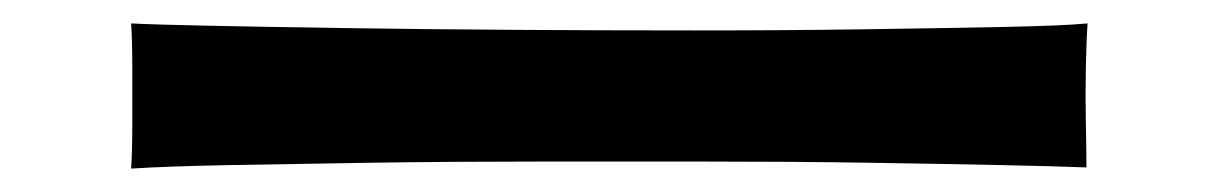

<svg xmlns="http://www.w3.org/2000/svg" viewBox="-20 -459 1040 164"><path d="M92 -315Q93 -329 93 -353Q93 -377 93 -401Q93 -425 92 -439Q111 -438 159.5 -437Q208 -436 275.5 -435Q343 -434 420 -433.5Q497 -433 574 -433Q651 -433 719.5 -434Q788 -435 838 -436Q888 -437 909 -439Q908 -426 907.5 -402Q907 -378 907.5 -353.5Q908 -329 908 -316Q883 -317 834.5 -318Q786 -319 721.5 -320Q657 -321 584.5 -321Q512 -321 438 -321Q364 -321 297 -320Q230 -319 176.5 -318Q123 -317 92 -315Z"/></svg>

Font: Zen Kaku Gothic New
Style: Bold
Weight: 700
Designer: Yoshimichi Ohira
Foundry: Positype
Version: Version 1.002